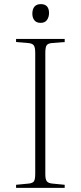

<svg xmlns="http://www.w3.org/2000/svg" viewBox="-20 -912 391 932"><path d="M58 0V-15L120 -21Q139 -23 145 -32.5Q151 -42 151 -68V-655Q151 -681 144.5 -691Q138 -701 118 -703L58 -708V-723H294V-708L231 -703Q212 -701 206 -691.5Q200 -682 200 -654V-66Q200 -42 207 -32.5Q214 -23 233 -21L294 -15V0ZM177 -801Q157 -801 147 -813.5Q137 -826 137 -845Q137 -868 147.5 -880Q158 -892 178 -892Q198 -892 208 -881Q218 -870 218 -849Q218 -829 208 -815Q198 -801 177 -801Z"/></svg>

Font: Literata 60pt ExtraLight
Style: Regular
Weight: 250
Designer: Latin by Veronika Burian and Jose Scaglione. Greek by Irene Vlachou. Cyrillic by Vera Evstafieva.
Foundry: TypeTogether
Version: Version 3.103;gftools[0.9.29]